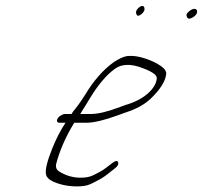

<svg xmlns="http://www.w3.org/2000/svg" viewBox="-20 -654 695 657"><path d="M632.2 -619C620.8 -612 616.3 -605 618.9 -598C621.4 -591 625 -586 640.4 -595C664.3 -609 655.6 -634 632.2 -619ZM446 -608C448 -601 450.8 -596 463.2 -605C472.3 -612 476.3 -620 473.8 -628C469.7 -644 441.1 -622 446 -608ZM254.9 -264C262.3 -278 270.3 -288 282.9 -310C313.8 -362 344 -398 373.9 -419C396.2 -435 426.2 -436 462.7 -423C499.1 -410 516.8 -398 516.5 -387C515.4 -370 506.7 -354 490 -338C473.3 -322 450.2 -308 419.8 -298C413.4 -296 403.4 -293 391.1 -288C348.8 -272 316 -264 292 -264ZM177.5 -249C172.5 -241 175.1 -234 183.1 -234H204.1C188.3 -210 173 -181 159.2 -147C140.6 -101 133.3 -70 137.9 -55C142.6 -40 163.1 -29 197.2 -21C218.7 -16 264.7 -12 289.5 -24C325.3 -42 329.3 -42 373.1 -78C382.3 -85 386.3 -91 384.2 -98C382.2 -105 376.6 -105 365.4 -97C347.5 -84 334.8 -72 318 -64C296.1 -53 287.7 -46 254.5 -46C229.5 -46 205 -53 181.3 -68C173.8 -73 170.3 -80 171.7 -91C183.3 -137 204 -185 234.1 -234H276.2C301.8 -234 338.1 -243 384.8 -260C397.2 -265 410 -269 424 -274C453.9 -285 479 -300 497.3 -318C527.1 -347 546 -375 548.8 -401C550.2 -416 531.8 -430 502.1 -444C468 -459 439.2 -465 414 -462C402 -460 387.3 -453 370.2 -442C333.5 -416 300.1 -378 269.6 -327C253.1 -301 239.2 -283 229.8 -272L224.9 -264H202.9C194.9 -264 182.4 -257 177.5 -249Z"/></svg>

Font: MewTooHand
Style: UltimateCondIta
Weight: 400
Designer: Mew Too, Robert Jablonski
Version: Version 0.77